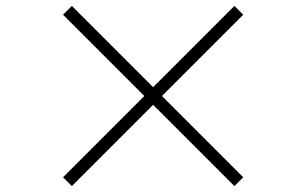

<svg xmlns="http://www.w3.org/2000/svg" viewBox="-20 -694 1040 652"><path d="M224 -62 500 -338 776 -62 806 -92 530 -368 806 -644 776 -674 500 -398 224 -674 194 -644 470 -368 194 -92Z"/></svg>

Font: Noto Serif CJK HK ExtraLight
Style: Regular
Weight: 200
Designer: Ryoko NISHIZUKA 西塚涼子 (kana & ideographs); Frank Grießhammer (Latin, Greek & Cyrillic); Wenlong ZHANG 张文龙 (bopomofo); San
Foundry: Adobe
Version: Version 2.001;hotconv 1.1.0;makeotfexe 2.6.0